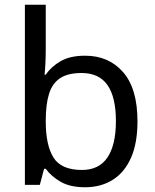

<svg xmlns="http://www.w3.org/2000/svg" viewBox="-20 -780 655 810"><path d="M173 -575Q173 -541 171.5 -511.5Q170 -482 168 -465H173Q196 -499 236 -522Q276 -545 339 -545Q439 -545 499.5 -475.5Q560 -406 560 -268Q560 -176 532.5 -114Q505 -52 455 -21Q405 10 339 10Q276 10 236 -13Q196 -36 173 -68H166L148 0H85V-760H173ZM324 -472Q267 -472 234 -450.5Q201 -429 187 -384.5Q173 -340 173 -271V-267Q173 -168 205.5 -115.5Q238 -63 326 -63Q398 -63 433.5 -116Q469 -169 469 -269Q469 -370 433.5 -421Q398 -472 324 -472Z"/></svg>

Font: hexuhindi05
Style: Book
Weight: 400
Designer: Jelle Bosma - Monotype Design Team
Foundry: Monotype Imaging Inc.
Version: Version 2.003